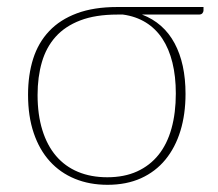

<svg xmlns="http://www.w3.org/2000/svg" viewBox="-20 -508 606 534"><path d="M306.5 -467.5Q245.5 -467.5 203.2 -451.2Q161 -435 134.8 -405.8Q108.5 -376.5 96.5 -335.2Q84.5 -294 84.5 -244Q84.5 -189 97.8 -146.2Q111 -103.5 136 -74.2Q161 -45 197 -30Q233 -15 278.5 -15Q325.5 -15 361.2 -31.2Q397 -47.5 421 -77.5Q445 -107.5 457 -150.8Q469 -194 469 -248Q469 -295.5 459.5 -334Q450 -372.5 431.5 -400.5Q413 -428.5 385.5 -445.5Q358 -462.5 322 -467.5ZM546 -488.5V-479Q546 -475 543 -471.2Q540 -467.5 533 -467.5H375Q435 -444.5 465.5 -387.8Q496 -331 496 -247Q496 -190.5 481.8 -144Q467.5 -97.5 440 -64Q412.5 -30.5 372 -12.2Q331.5 6 279 6Q229 6 188.2 -10.8Q147.5 -27.5 118.5 -59.5Q89.5 -91.5 73.8 -138Q58 -184.5 58 -244.5Q58 -299.5 72.2 -344.5Q86.5 -389.5 116.8 -421.5Q147 -453.5 194 -471Q241 -488.5 306 -488.5Z"/></svg>

Font: Lato ExtraLight
Style: Regular
Weight: 275
Designer: Lukasz Dziedzic with Adam Twardoch and Botio Nikoltchev
Foundry: tyPoland Lukasz Dziedzic
Version: Version 2.015; 2015-08-06; http://www.latofonts.com/